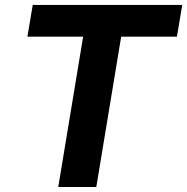

<svg xmlns="http://www.w3.org/2000/svg" viewBox="-20 -747 748 767"><path d="M89.5 -600.5 110.8 -727.3H708.1L686.8 -600.5H464.1L364.7 0H212.7L312.1 -600.5Z"/></svg>

Font: Inter UI
Style: Bold Italic
Weight: 700
Italic angle: 9.39999°
Designer: Rasmus Andersson
Foundry: rsms
Version: 3.2;8d6f07862